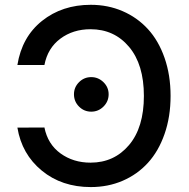

<svg xmlns="http://www.w3.org/2000/svg" viewBox="-20 -757 775 787"><path d="M51.3 -490.7Q69.8 -605.5 152.3 -671.4Q234.9 -737.3 352.1 -737.3Q422.4 -737.3 482.4 -711.4Q542.5 -685.5 586.2 -637.9Q629.9 -590.3 654.5 -519.8Q679.2 -449.2 679.2 -363.8Q679.2 -278.3 654.5 -207.8Q629.9 -137.2 586.4 -89.6Q543 -42 482.9 -16.1Q422.9 9.8 352.1 9.8Q233.4 9.8 151.4 -57.6Q69.3 -125 51.3 -233.9L162.1 -234.4Q175.8 -166 228 -128.2Q280.3 -90.3 351.1 -90.3Q447.8 -90.3 508.8 -162.4Q569.8 -234.4 569.8 -363.8Q569.8 -492.7 509 -564.9Q448.2 -637.2 351.1 -637.2Q279.3 -637.2 227.3 -598.4Q175.3 -559.6 162.1 -490.7ZM283.2 -370.6Q283.2 -399.4 304 -420.2Q324.7 -440.9 354 -440.9Q382.8 -440.9 404.1 -420.2Q425.3 -399.4 425.3 -370.6Q425.3 -341.3 404.3 -320.3Q383.3 -299.3 354 -299.3Q324.7 -299.3 304 -320.1Q283.2 -340.8 283.2 -370.6Z"/></svg>

Font: Karasuma Gothic
Style: Regular
Weight: 500
Designer: Rasmus Andersson / Ryoko Nishizuka
Foundry: Genbu
Version: Version 1.00